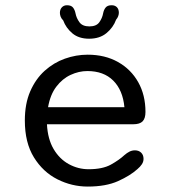

<svg xmlns="http://www.w3.org/2000/svg" viewBox="-20 -694 659 725"><path d="M311.3 10.5Q251.2 10.5 196.7 -17Q142.2 -44.5 108 -99.9Q73.8 -155.3 73.8 -239Q73.8 -302.5 94.2 -349.2Q114.5 -395.8 148.5 -426.6Q182.5 -457.3 224.8 -472.4Q267.2 -487.5 311 -487.5Q376.5 -487.5 425.6 -459.8Q474.7 -432.2 502 -383.6Q529.3 -335 529.3 -271.3Q529.3 -247 518.6 -235.9Q507.8 -224.8 483.3 -224.8H157.3Q160.2 -168.7 182.6 -130.9Q205 -93.2 240.1 -74.1Q275.2 -55 314.7 -55Q367.3 -55 398.7 -72.4Q430 -89.8 450 -108.5Q459.2 -116.5 468.8 -121.4Q478.3 -126.3 489.7 -126.3Q504 -126.3 513 -117.6Q522 -108.8 522 -94.3Q522 -83.3 515.8 -73.9Q509.7 -64.5 498.8 -55.3Q472 -31 426 -10.2Q380 10.5 311.3 10.5ZM161.5 -289.3H449.8Q443.7 -353.8 407.5 -389.8Q371.3 -425.7 310 -425.7Q277.7 -425.7 246.6 -411.2Q215.5 -396.8 192.7 -366.8Q169.8 -336.8 161.5 -289.3ZM401.5 -674.2Q414.3 -674.2 421.6 -666.6Q428.8 -659 428.8 -645.8Q428.8 -640.2 426.4 -633.2Q424 -626.3 418.3 -619.5Q407.7 -590.3 382.2 -569.1Q356.7 -547.8 316.5 -547.8Q277.5 -547.8 253.2 -568.2Q229 -588.7 218.7 -616.8Q211.7 -623.8 208.9 -631.4Q206.2 -639 206.2 -645.3Q206.2 -658.5 213.6 -666.3Q221 -674.2 233 -674.2Q248.7 -674.2 255.6 -665.6Q262.5 -657 265.2 -643.5Q268.5 -625.8 279.9 -610.1Q291.3 -594.3 317.5 -594.3Q344 -594.3 355.1 -610.1Q366.2 -625.8 369.3 -643.2Q371.8 -656.7 378.8 -665.4Q385.8 -674.2 401.5 -674.2Z"/></svg>

Font: Sono ExtraLight
Style: Regular
Weight: 200
Designer: Tyler Finck
Foundry: Tyler Finck
Version: Version 2.112